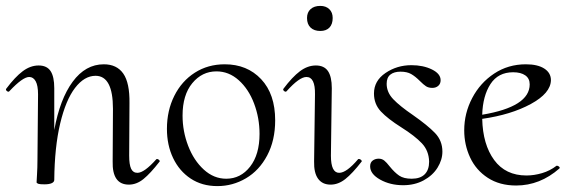

<svg xmlns="http://www.w3.org/2000/svg" viewBox="-28 -617 1928 651"><path d="M504 -78Q508 -78 511.5 -74.5Q515 -71 513 -69Q482 -29 458.5 -10Q435 9 409 9Q352 9 354 -70L355 -248Q355 -360 296 -360Q258 -360 226.5 -319Q195 -278 176 -198Q157 -118 156 -7Q156 0 147.5 4Q139 8 123 8Q108 8 103 6.5Q98 5 96 2Q96 -2 97.5 -25.5Q99 -49 99 -74L101 -297Q101 -327 93 -341.5Q85 -356 71 -356Q49 -356 4 -308Q2 -306 1 -306Q-3 -306 -6 -309.5Q-9 -313 -7 -316Q23 -356 49 -375.5Q75 -395 103 -395Q131 -395 143.5 -376Q156 -357 156 -318V-176Q175 -281 218.5 -340Q262 -399 324 -399Q368 -399 390 -367.5Q412 -336 411 -267L410 -89Q410 -59 416.5 -45Q423 -31 438 -31Q461 -31 502 -77Z M538 -180Q538 -242 563 -292Q588 -342 632.5 -370.5Q677 -399 734 -399Q810 -399 857.5 -348.5Q905 -298 905 -209Q905 -141 878 -90Q851 -39 806 -12.5Q761 14 709 14Q657 14 618.5 -11.5Q580 -37 559 -81Q538 -125 538 -180ZM852 -163Q852 -217 833.5 -266Q815 -315 781.5 -345Q748 -375 706 -375Q657 -375 624 -335Q591 -295 591 -225Q591 -172 610 -122.5Q629 -73 663 -42Q697 -11 739 -11Q788 -11 820 -52Q852 -93 852 -163Z M1037 -70 1040 -297Q1041 -356 1011 -356Q987 -356 944 -308Q942 -306 941 -306Q937 -306 934 -309.5Q931 -313 933 -316Q963 -356 989 -375.5Q1015 -395 1043 -395Q1071 -395 1084 -376Q1097 -357 1097 -318L1094 -89Q1094 -31 1122 -31Q1147 -31 1186 -77Q1187 -78 1189 -78Q1193 -78 1196.5 -74.5Q1200 -71 1198 -69Q1167 -29 1143 -10Q1119 9 1093 9Q1065 9 1050.5 -11Q1036 -31 1037 -70ZM1013 -556Q1013 -575 1025 -586Q1037 -597 1058 -597Q1077 -597 1088.5 -586Q1100 -575 1100 -556Q1100 -535 1089 -523.5Q1078 -512 1058 -512Q1037 -512 1025 -523.5Q1013 -535 1013 -556Z M1227 -53Q1227 -66 1235.5 -72.5Q1244 -79 1256 -79Q1267 -79 1275 -72.5Q1283 -66 1293 -53Q1310 -32 1325.5 -21.5Q1341 -11 1368 -11Q1397 -11 1412 -26Q1427 -41 1427 -69Q1426 -106 1402.5 -131Q1379 -156 1333 -185Q1287 -214 1263.5 -239Q1240 -264 1240 -300Q1240 -343 1279 -369.5Q1318 -396 1367 -396Q1407 -396 1436.5 -381.5Q1466 -367 1466 -345Q1466 -333 1458 -326Q1450 -319 1438 -319Q1425 -319 1416.5 -324.5Q1408 -330 1395 -343Q1380 -358 1366 -366Q1352 -374 1330 -374Q1308 -374 1295.5 -364Q1283 -354 1283 -333Q1283 -304 1305.5 -280.5Q1328 -257 1372 -227Q1422 -192 1447 -166Q1472 -140 1472 -103Q1472 -75 1455.5 -48.5Q1439 -22 1408.5 -5.5Q1378 11 1339 11Q1295 11 1261 -8Q1227 -27 1227 -53Z M1861 -55Q1864 -55 1867.5 -52Q1871 -49 1869 -46Q1803 12 1722 12Q1666 12 1626 -14Q1586 -40 1566 -83Q1546 -126 1546 -175Q1546 -233 1573 -284.5Q1600 -336 1647.5 -367.5Q1695 -399 1755 -399Q1795 -399 1817.5 -384.5Q1840 -370 1840 -345Q1839 -301 1772 -264.5Q1705 -228 1607 -214Q1609 -127 1647.5 -74.5Q1686 -22 1757 -22Q1783 -22 1810 -30Q1837 -38 1859 -55ZM1607 -228Q1768 -255 1768 -331Q1768 -351 1753 -361.5Q1738 -372 1712 -372Q1661 -372 1635 -332Q1609 -292 1607 -228Z"/></svg>

Font: Cormorant Upright
Style: Regular
Weight: 400
Designer: Christian Thalmann (Catharsis Fonts)
Foundry: Catharsis Fonts
Version: Version 3.302